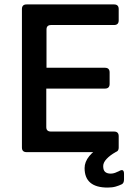

<svg xmlns="http://www.w3.org/2000/svg" viewBox="-20 -687 626 867"><path d="M100 0Q79 0 79 -21V-646Q79 -667 100 -667H495Q516 -667 516 -646V-595Q516 -574 495 -574H211Q190 -574 190 -554V-381H454Q475 -381 475 -360V-308Q475 -287 454 -287H189V-113Q189 -93 210 -93H495Q516 -93 516 -72V-21Q516 0 495 0ZM466 160Q362 160 362 72Q362 44 383 18Q404 -8 441 -26Q453 -31 468 -29L499 -25Q513 -23 514 -15.5Q515 -8 502 0Q477 14 461.5 30.5Q446 47 446 63Q446 82 455 89.5Q464 97 480 97Q490 97 499.5 93.5Q509 90 517 86Q540 72 540 98V123Q540 140 530 145Q518 151 502.5 155.5Q487 160 466 160Z"/></svg>

Font: Pitagon Sans Medium
Style: Regular
Weight: 500
Designer: Travis Tran
Foundry: Pitagon
Version: Version 1.001; ttfautohint (v1.8.4.7-5d5b);gftools[0.9.26]